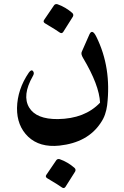

<svg xmlns="http://www.w3.org/2000/svg" viewBox="-20 -640 612 948"><path d="M456 -458Q531 -306 509 -120Q506 -97 498.5 -75Q491 -53 477 -33Q413 64 273 79Q176 89 119 35Q63 -19 64 -107Q66 -199 122 -281Q134 -298 142 -290Q152 -280 142 -264Q88 -169 124 -109Q159 -51 266 -52Q399 -54 474 -133Q470 -220 390 -354Q378 -374 384 -385L421 -469Q435 -501 456 -458ZM247 -614Q253 -622 264 -619Q284 -612 302.5 -601Q321 -590 337 -576Q345 -568 340 -558L292 -482Q285 -472 274 -480Q264 -488 202 -525Q191 -532 198 -542ZM258 151Q264 143 275 146Q295 153 313.5 164Q332 175 348 189Q356 197 351 207L303 283Q296 293 285 285Q275 277 213 240Q202 233 209 223Z"/></svg>

Font: Amiri
Style: Bold
Weight: 700
Designer: Khaled Hosny
Version: Version 0.113